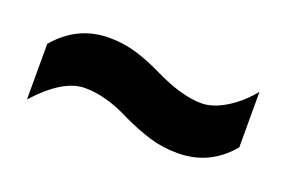

<svg xmlns="http://www.w3.org/2000/svg" viewBox="-40 -537 553 370"><g transform="rotate(20 236.5 -352.5)"><path d="M222 -301Q170 -328 126 -328Q81 -328 28 -269V-383Q72 -435 137 -435Q167 -435 194.5 -426.5Q222 -418 250 -404Q306 -377 346 -377Q369 -377 395.5 -393Q422 -409 444 -436V-322Q401 -271 336 -271Q305 -271 278.5 -279Q252 -287 222 -301Z"/></g></svg>

Font: Noto Sans Thai ExtCond
Style: Bold
Weight: 700
Width: 2
Designer: Monotype Design Team
Foundry: Monotype Imaging Inc.
Version: Version 2.002; ttfautohint (v1.8.4.7-5d5b)